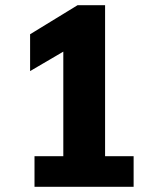

<svg xmlns="http://www.w3.org/2000/svg" viewBox="-20 -720 610 740"><path d="M113 -118H224V-521L96 -446V-588L279 -700H385V-118H495V0H113Z"/></svg>

Font: Sarabun ExtraBold
Style: Regular
Weight: 800
Version: Version 1.000; ttfautohint (v1.6)